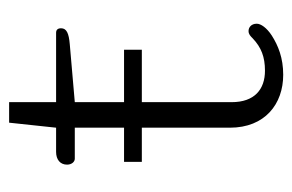

<svg xmlns="http://www.w3.org/2000/svg" viewBox="-130 -500 641 421"><g transform="rotate(-90 190.5 -289.5)"><path d="M237 11C274 11 301 0 323 -14C340 -25 349 -38 349 -47C349 -59 341 -65 333 -65C326 -65 322 -61 317 -56C297 -37 276 -29 246 -29C205 -29 177 -52 177 -102V-299H292V-338H177V-446L304 -457C328 -459 339 -464 339 -476C339 -483 336 -487 329 -487H177V-590H132L121 -487H68C51 -487 40 -478 40 -463C40 -453 46 -446 53 -446H121V-338H46V-299H121V-106C121 -29 173 11 237 11Z"/></g></svg>

Font: Maitree Light
Style: Regular
Weight: 300
Designer: CadsonDemak Team
Foundry: CadsonDemak
Version: Version 1.000;PS 001.000;hotconv 1.0.88;makeotf.lib2.5.64775